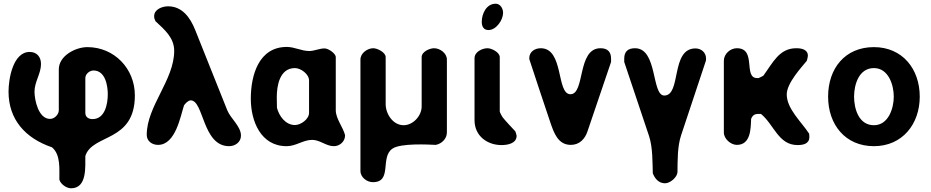

<svg xmlns="http://www.w3.org/2000/svg" viewBox="-20 -781 5016 1035"><path d="M300 187C306 211 338 234 363 234C451 234 439 115 440 60C478 -61 707 -12 707 -267C707 -411 596 -527 451 -527C388 -527 297 -481 297 -407V-187C297 -163 273 -140 250 -140C187 -140 166 -242 166 -287C166 -340 201 -384 201 -436C201 -474 179 -501 140 -501C50 -501 26 -356 26 -287C26 -137 116 -36 260 13C309 53 299 135 300 187ZM484 -401C548 -401 561 -319 561 -273C561 -221 546 -139 479 -139C458 -139 440 -149 440 -173V-360C440 -383 464 -401 484 -401Z M1008 -240C1079 -240 1071 7 1215 7C1248 7 1279 -15 1279 -50C1279 -100 1223 -142 1205 -187L1032 -620C1006 -685 963 -747 886 -747C855 -747 811 -731 811 -694C811 -683 813 -678 818 -667C867 -621 919 -578 919 -507C919 -349 771 -209 771 -54C771 -20 800 0 832 0C927 0 953 -156 972 -213C978 -222 994 -240 1008 -240Z M1332 -249C1332 -129 1385 7 1525 7C1576 7 1614 -27 1663 -27C1705 -27 1738 7 1780 7C1811 7 1840 -18 1840 -50V-53C1829 -96 1790 -141 1790 -187V-473C1790 -493 1750 -520 1730 -520C1701 -520 1675 -506 1647 -506C1605 -506 1568 -528 1526 -528C1374 -528 1332 -374 1332 -249ZM1473 -200C1473 -208 1472 -248 1472 -257C1472 -318 1487 -414 1570 -414C1601 -414 1646 -382 1646 -347V-173C1646 -138 1601 -107 1570 -107C1519 -107 1484 -156 1473 -200Z M1992 -521C1961 -521 1923 -495 1923 -460V140C1923 176 1959 201 1990 201C2097 201 2027 66 2096 20C2140 -10 2289 -2 2329 0C2361 -6 2389 -33 2389 -67V-460C2389 -495 2351 -521 2320 -521C2297 -521 2253 -503 2253 -473V-207C2253 -156 2206 -106 2156 -106C2099 -106 2059 -166 2059 -220V-473C2059 -499 2014 -521 1992 -521Z M2608 -521C2580 -521 2538 -502 2538 -467V-133C2538 -48 2607 1 2683 1C2714 1 2765 -6 2765 -50C2765 -51 2764 -53 2764 -53C2764 -56 2759 -70 2758 -73C2747 -84 2700 -135 2691 -147C2686 -153 2674 -176 2674 -180V-473C2674 -499 2630 -521 2608 -521ZM2577 -663C2577 -639 2587 -619 2613 -619C2655 -619 2692 -673 2692 -712C2692 -735 2677 -761 2652 -761C2602 -761 2577 -707 2577 -663Z M2834 -460C2850 -409 2930 -171 2947 -120C2966 -65 2988 0 3057 0C3103 0 3133 -31 3147 -73L3274 -447V-465C3274 -501 3256 -521 3217 -521C3090 -521 3135 -273 3055 -273C2978 -273 3021 -521 2895 -521C2863 -521 2833 -502 2833 -467C2833 -466 2834 -461 2834 -460Z M3499 153C3510 182 3531 207 3565 207C3593 207 3631 174 3632 147C3633 85 3631 9 3652 -53L3785 -453C3786 -454 3786 -463 3786 -466C3786 -498 3760 -520 3729 -520C3594 -520 3654 -266 3561 -266C3491 -266 3526 -521 3403 -521C3365 -521 3345 -503 3345 -465V-447L3479 -47C3499 14 3497 94 3499 153Z M3952 -521C3917 -521 3882 -491 3882 -453V-67C3882 -32 3920 0 3952 0C4027 0 4027 -87 4029 -140C4037 -160 4048 -167 4069 -167H4082C4152 -110 4176 1 4279 1C4309 1 4343 -5 4343 -43C4343 -46 4342 -58 4342 -60C4302 -122 4221 -194 4221 -272C4221 -334 4304 -422 4329 -453C4331 -457 4335 -476 4335 -480C4335 -516 4298 -521 4272 -521C4181 -521 4146 -443 4095 -373C4092 -371 4073 -361 4069 -360H4062C3984 -360 4061 -521 3952 -521Z M4444 -260C4444 -110 4536 7 4691 7C4844 7 4938 -112 4938 -260C4938 -410 4844 -527 4691 -527C4535 -527 4444 -412 4444 -260ZM4584 -260C4584 -325 4610 -414 4691 -414C4769 -414 4798 -324 4798 -260C4798 -197 4769 -106 4691 -106C4609 -106 4584 -195 4584 -260Z"/></svg>

Font: Asimov Print
Style: Regular
Weight: 500
Designer: Google
Version: Version 2.000980: 2014